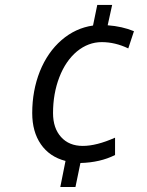

<svg xmlns="http://www.w3.org/2000/svg" viewBox="-20 -744 591 774"><path d="M109.9 -288.1Q109.9 -378.4 140.6 -456.1Q171.9 -533.7 228 -582.3Q284.2 -630.9 355 -641.1L372.1 -724.1H432.1L414.1 -642.1Q473.1 -637.7 520 -618.2L497.1 -548.8Q444.3 -574.2 390.1 -574.2Q335.9 -574.2 290 -536.6Q244.6 -498.5 219.2 -432.6Q193.8 -366.7 193.8 -288.1Q193.8 -227.5 226.1 -191.7Q258.3 -155.8 313.7 -155.8Q369.1 -155.8 443.8 -189V-119.1Q383.8 -88.9 304.2 -86.9L284.2 9.8H223.1L244.1 -95.2Q179.7 -111.8 144.8 -162.4Q109.9 -212.9 109.9 -288.1Z"/></svg>

Font: Open Sans Hebrew
Style: Italic
Weight: 400
Italic angle: -12°
Foundry: Ascender Corporation, Yanek Iontef
Version: Version 2.001;PS 002.001;hotconv 1.0.70;makeotf.lib2.5.58329